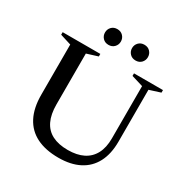

<svg xmlns="http://www.w3.org/2000/svg" viewBox="-197 -1035 1163 1205"><g transform="rotate(30 385.0 -432.0)"><path d="M622 -262V-641L538 -666.5V-685H748V-666.5L668 -641V-265Q668 -176 635.5 -114.2Q603 -52.5 541.2 -20.8Q479.5 11 391 11Q297.5 11 232.8 -21.2Q168 -53.5 134.5 -118Q101 -182.5 101 -278V-641.5L21 -666.5V-685H294V-666.5L214 -641.5V-273Q214 -201.5 236.8 -154.2Q259.5 -107 304.8 -83.8Q350 -60.5 417.5 -60.5Q483.5 -60.5 529 -83.2Q574.5 -106 598.2 -150.8Q622 -195.5 622 -262ZM309.5 -759.5Q283.5 -759.5 267.8 -776.2Q252 -793 252 -816.5Q252 -840 267.8 -856.8Q283.5 -873.5 309.5 -873.5Q335 -873.5 351 -856.8Q367 -840 367 -816.5Q367 -793 351 -776.2Q335 -759.5 309.5 -759.5ZM505.5 -759.5Q480 -759.5 464 -776.2Q448 -793 448 -816.5Q448 -840 464 -856.8Q480 -873.5 505.5 -873.5Q531.5 -873.5 547.2 -856.8Q563 -840 563 -816.5Q563 -793 547.2 -776.2Q531.5 -759.5 505.5 -759.5Z"/></g></svg>

Font: Newsreader 36pt Medium
Style: Regular
Weight: 500
Designer: Hugues Gentile
Foundry: Production Type
Version: Version 1.003